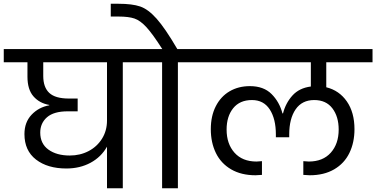

<svg xmlns="http://www.w3.org/2000/svg" viewBox="-47 -1001 2001 1021"><path d="M737 -670H606V0H522V-221Q491 -166 434.5 -135.5Q378 -105 306 -105Q206 -105 144.5 -152.5Q83 -200 83 -288Q83 -351 121 -391Q159 -431 215 -441V-443Q163 -452 131 -488.5Q99 -525 99 -593V-670H-27V-740H737ZM522 -670H183V-597Q183 -537 215 -507Q247 -477 319 -477H366V-409H313Q239 -409 203 -377.5Q167 -346 167 -296Q167 -237 210.5 -205.5Q254 -174 324 -174Q379 -174 424 -197.5Q469 -221 495.5 -263.5Q522 -306 522 -360Z M1030 -740V-670H899V0H815V-670H683V-740H816Q765 -820 732 -856Q699 -892 668 -902.5Q637 -913 584 -913H542V-981H583Q656 -981 698.5 -966.5Q741 -952 786 -901.5Q831 -851 896 -740Z M1688 -670V-537Q1757 -520 1797.5 -461.5Q1838 -403 1838 -314Q1838 -243 1811 -187.5Q1784 -132 1730 -100.5Q1676 -69 1600 -69Q1592 -69 1566 -71V-144Q1588 -142 1595 -142Q1670 -142 1712 -189Q1754 -236 1754 -312Q1754 -381 1720.5 -425Q1687 -469 1624 -469Q1559 -469 1525 -419.5Q1491 -370 1491 -286V-271H1420V-286Q1420 -369 1387.5 -419Q1355 -469 1293 -469Q1228 -469 1193 -425.5Q1158 -382 1158 -312Q1158 -236 1200 -189Q1242 -142 1317 -142Q1326 -142 1346 -144V-71Q1320 -69 1312 -69Q1236 -69 1182 -100.5Q1128 -132 1101 -187.5Q1074 -243 1074 -314Q1074 -384 1100.5 -436Q1127 -488 1174 -515.5Q1221 -543 1282 -543Q1355 -543 1397 -501Q1439 -459 1455 -398H1458Q1472 -453 1508 -493Q1544 -533 1606 -541V-670H977V-740H1934V-670Z"/></svg>

Font: DVN-Poppins
Style: Regular
Weight: 400
Designer: Ninad Kale (Devanagari), Jonny Pinhorn (Latin)
Foundry: Indian Type Foundry
Version: 4.004